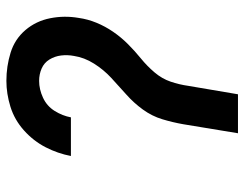

<svg xmlns="http://www.w3.org/2000/svg" viewBox="-104 -680 783 616"><g transform="rotate(-90 288.0 -371.5)"><path d="M169 0H294L321 -159Q325 -188 334.5 -216Q344 -244 364.5 -268Q385 -292 409 -311.5Q433 -331 455 -353Q477 -375 494.5 -400.5Q512 -426 523.5 -454Q535 -482 539 -511Q547 -557 538 -602.5Q529 -648 500 -682Q471 -716 427.5 -729.5Q384 -743 337 -743Q296 -743 254 -730Q212 -717 178 -686.5Q144 -656 124 -617Q104 -578 96 -536H220Q225 -563 240.5 -588Q256 -613 283 -625.5Q310 -638 337 -638Q358 -638 376.5 -630Q395 -622 405.5 -605Q416 -588 418.5 -567.5Q421 -547 417 -526Q412 -493 392.5 -462Q373 -431 346.5 -406.5Q320 -382 293 -358Q266 -334 245 -305Q224 -276 214 -243Q204 -210 198 -176Z"/></g></svg>

Font: Iosevka Sparkle Oblique
Style: Bold
Weight: 700
Italic angle: -9°
Designer: Belleve Invis
Foundry: Belleve Invis
Version: Version 4.5.0; ttfautohint (v1.8.3)